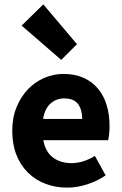

<svg xmlns="http://www.w3.org/2000/svg" viewBox="-20 -846 558 878"><path d="M260 -572 79 -729 178 -826 332 -644ZM287 12Q234 12 188 -5.5Q142 -23 108 -56.5Q74 -90 55 -138Q36 -186 36 -248Q36 -308 56 -356.5Q76 -405 108.5 -438.5Q141 -472 183 -490Q225 -508 270 -508Q323 -508 362.5 -490Q402 -472 428.5 -440Q455 -408 468 -364.5Q481 -321 481 -270Q481 -250 479 -232Q477 -214 475 -205H178Q188 -151 222.5 -125.5Q257 -100 307 -100Q360 -100 414 -133L463 -44Q425 -18 378.5 -3Q332 12 287 12ZM177 -302H356Q356 -344 337 -370Q318 -396 273 -396Q238 -396 211.5 -373Q185 -350 177 -302Z"/></svg>

Font: TypoPRO Source Sans Pro
Style: Bold
Weight: 700
Designer: Paul D. Hunt
Foundry: Adobe Systems Incorporated
Version: Version 2.020;PS 2.000;hotconv 1.0.86;makeotf.lib2.5.63406